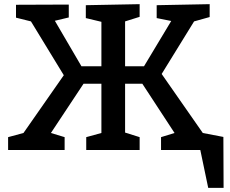

<svg xmlns="http://www.w3.org/2000/svg" viewBox="-20 -722 1106 924"><path d="M1055 -63 1056 182H982L944 0H755V-62L820 -82L665 -319H582V-84L652 -62V0H395V-62L468 -82V-319H382L225 -82L291 -62V0H19V-62L93 -82L287 -360L129 -619L57 -637V-699L311 -700V-638L244 -622L372 -403H468V-617L393 -635V-697L652 -702V-641L582 -619V-403H673L804 -621L734 -635V-697L989 -702V-640L914 -619L758 -366L956 -82Z"/></svg>

Font: Bitter Pro SemiBold
Style: Regular
Weight: 600
Designer: Sol Matas, and Bitter project Authors
Foundry: Sol Matas
Version: Version 1.010